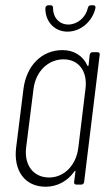

<svg xmlns="http://www.w3.org/2000/svg" viewBox="-20 -700 413 728"><path d="M236 -580C286 -580 331 -619 342 -670C343 -676 340 -680 334 -680H325C319 -680 315 -677 313 -670C305 -633 273 -607 239 -607C205 -607 181 -633 181 -670C181 -677 178 -680 172 -680H163C157 -680 153 -676 152 -670C151 -619 186 -580 236 -580ZM320 -492 316 -453C315 -449 312 -448 311 -452C294 -489 260 -510 217 -510C137 -510 80 -450 69 -363L41 -139C31 -53 74 8 153 8C197 8 236 -13 262 -50C264 -54 266 -53 266 -49L261 -10C260 -4 264 0 270 0H288C294 0 298 -4 299 -10L358 -492C359 -498 356 -502 350 -502H331C325 -502 321 -498 320 -492ZM166 -27C107 -27 71 -74 79 -140L107 -362C115 -429 162 -475 221 -475C279 -475 313 -429 304 -362L277 -140C269 -74 224 -27 166 -27Z"/></svg>

Font: Barlow Condensed ExtraLight
Style: Italic
Weight: 275
Width: 3
Italic angle: -7°
Designer: Jeremy Tribby
Foundry: Tribby Type
Version: Version 1.422;hotconv 1.0.109;makeotfexe 2.5.65596